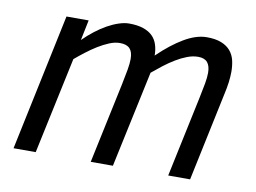

<svg xmlns="http://www.w3.org/2000/svg" viewBox="-63 -617 944 708"><g transform="rotate(10 409.5 -263.5)"><path d="M606 0 669.9 -301.8Q676.8 -334 680.9 -357.4Q685.1 -380.9 685.1 -397.9Q685.1 -423.8 674.1 -437Q663.1 -450.2 639.2 -450.2Q619.1 -450.2 598.1 -442.1Q577.1 -434.1 556.2 -421.4Q535.2 -408.7 514.6 -392.8Q494.1 -377 476.1 -361.8L398.9 0H315.9L379.9 -301.8Q386.7 -334.5 390.9 -358.4Q395 -382.3 395 -398.9Q395 -425.3 383.3 -437.7Q371.6 -450.2 346.2 -450.2Q327.6 -450.2 306.9 -441.7Q286.1 -433.1 265.1 -420.2Q244.1 -407.2 223.9 -391.6Q203.6 -376 187 -361.8L109.9 0H26.9L134.8 -512.2H217.8L202.1 -436Q221.7 -455.6 243.4 -472.4Q265.1 -489.3 286.6 -501.2Q308.1 -513.2 328.9 -520Q349.6 -526.9 367.2 -526.9Q398.4 -526.9 420.2 -519.5Q441.9 -512.2 455.1 -499Q468.3 -485.8 474.1 -467.3Q480 -448.7 480 -426.8Q528.3 -473.6 573.5 -500.2Q618.7 -526.9 658.2 -526.9Q690.9 -526.9 712.4 -518.3Q733.9 -509.8 746.6 -494.9Q759.3 -480 764.2 -460Q769 -439.9 769 -417Q769 -379.9 757.8 -331.1L688 0Z"/></g></svg>

Font: Lorenzo Sans
Style: Italic
Weight: 400
Italic angle: -12°
Foundry: Intel Corporation
Version: Version 1.00; ttfautohint (v1.5)